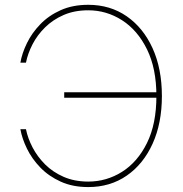

<svg xmlns="http://www.w3.org/2000/svg" viewBox="-20 -757 749 787"><path d="M341.8 9.8Q277.8 9.8 228.8 -12.5Q179.7 -34.7 145.3 -70.3Q110.8 -106 90.6 -147.5Q70.3 -189 63.5 -227.5H86.4Q93.8 -190.4 113.5 -152.6Q133.3 -114.7 165 -83Q196.8 -51.3 241.2 -32Q285.6 -12.7 341.8 -12.7Q416.5 -12.7 480.2 -52.7Q543.9 -92.8 582.5 -170.9Q621.1 -249 621.1 -363.3Q621.1 -476.6 582.5 -554.9Q543.9 -633.3 480.2 -674.1Q416.5 -714.8 341.8 -714.8Q285.2 -714.8 241 -695.6Q196.8 -676.3 164.8 -644.8Q132.8 -613.3 113.3 -575.4Q93.8 -537.6 86.4 -500H63.5Q70.3 -539.1 90.6 -580.6Q110.8 -622.1 145.3 -657.7Q179.7 -693.4 228.8 -715.3Q277.8 -737.3 341.8 -737.3Q431.6 -737.3 499.5 -690.2Q567.4 -643.1 605.5 -559.1Q643.6 -475.1 643.6 -363.3Q643.6 -252 605.5 -168Q567.4 -84 499.5 -37.1Q431.6 9.8 341.8 9.8ZM243.2 -356.4V-378.9H630.9V-356.4Z"/></svg>

Font: Inter 18pt Thin
Style: Regular
Weight: 250
Designer: Rasmus Andersson
Foundry: rsms
Version: Version 4.001;git-66647c0bb